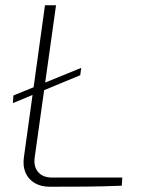

<svg xmlns="http://www.w3.org/2000/svg" viewBox="-20 -710 543 730"><path d="M289 -452 285 -424 29 -318 31 -347ZM193 -690 112 -112Q107 -78 124.5 -56.5Q142 -35 178 -35H445L443 -4Q375 -1 305.5 -0.5Q236 0 169 0Q136 0 112 -14Q88 -28 77 -53.5Q66 -79 71 -113L151 -690Z"/></svg>

Font: Exo 2 ExtraLight
Style: Italic
Weight: 250
Italic angle: -8°
Designer: Natanael Gama
Foundry: Natanael Gama
Version: Version 2.010